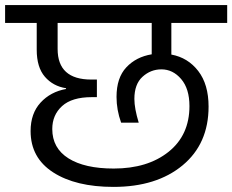

<svg xmlns="http://www.w3.org/2000/svg" viewBox="-47 -760 911 753"><path d="M-27 -670V-740H844V-670H625V-546Q690 -534 730.5 -481.5Q771 -429 771 -342Q771 -196 669 -111.5Q567 -27 398 -27Q250 -27 161.5 -84Q73 -141 73 -246Q73 -315 112 -357.5Q151 -400 212 -411V-414Q161 -422 129 -459Q97 -496 97 -565V-670ZM399 -99Q532 -99 614 -164.5Q696 -230 696 -344Q696 -412 663.5 -450Q631 -488 586 -488Q544 -488 512 -459Q480 -430 480 -372Q480 -335 497 -279H428Q410 -329 410 -380Q410 -455 448.5 -496Q487 -537 548 -547V-670H179V-568Q179 -448 311 -448H333V-379H313Q235 -379 196.5 -344Q158 -309 158 -254Q158 -179 221.5 -139Q285 -99 399 -99Z"/></svg>

Font: SVN-Poppins
Style: Regular
Weight: 400
Designer: Ninad Kale (Devanagari), Jonny Pinhorn (Latin)
Foundry: Indian Type Foundry
Version: Version 3.002 2017